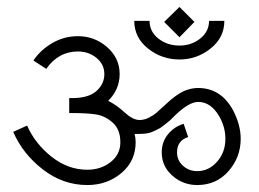

<svg xmlns="http://www.w3.org/2000/svg" viewBox="-20 -591 744 552"><path d="M367 -206Q370 -194 370 -182Q370 -128 329 -93.5Q288 -59 231 -59Q161 -59 103 -104Q45 -149 18 -212L58 -230Q80 -179 127.5 -141Q175 -103 231 -103Q270 -103 298 -125Q326 -147 326 -182Q326 -219 304 -238.5Q282 -258 256 -262Q230 -266 187 -266H179V-309H187Q235 -309 257.5 -329.5Q280 -350 280 -378Q280 -406 257.5 -424.5Q235 -443 204 -443Q148 -443 113 -393L76 -417Q96 -447 130 -467Q164 -487 204 -487Q252 -487 288 -455.5Q324 -424 324 -378Q324 -334 291 -301Q314 -290 338 -268Q362 -246 381 -246Q395 -246 408.5 -253Q422 -260 429.5 -266.5Q437 -273 453 -288Q492 -325 519 -333Q534 -338 550 -338Q614 -338 649 -276Q672 -233 672 -192Q672 -139 637 -99Q602 -59 547 -59Q506 -59 475.5 -86Q445 -113 445 -153Q445 -183 463 -205Q481 -227 508 -235L521 -197Q489 -187 489 -153Q489 -130 506 -114.5Q523 -99 547 -99Q580 -99 604 -126Q628 -153 628 -192Q628 -226 610 -257Q586 -298 550 -298Q524 -298 485 -261L476 -252Q467 -243 464 -241Q461 -239 452 -231.5Q443 -224 437 -221Q431 -218 421.5 -213.5Q412 -209 402 -207.5Q392 -206 381 -206ZM581 -531H625Q625 -483 585.5 -451.5Q546 -420 496 -420Q445 -420 405.5 -451.5Q366 -483 366 -531H410Q410 -500 435.5 -480Q461 -460 496 -460Q530 -460 555.5 -480Q581 -500 581 -531ZM496 -484 452 -528 496 -571 539 -528Z"/></svg>

Font: Bhavuka
Style: Regular
Weight: 400
Version: 2.94.0; ttfautohint (v1.2) -l 7 -r 28 -G 50 -x 13 -D deva -f